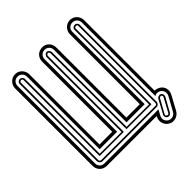

<svg xmlns="http://www.w3.org/2000/svg" viewBox="-231 -888 1114 1114"><g transform="rotate(-45 326.0 -331.5)"><path d="M593 59.1Q587.4 69.1 578.5 76.4Q569.6 83.7 558.8 87.2Q548.1 90.6 536.5 89.8Q524.9 89.1 514.2 83Q503.7 77.4 496.5 68.2Q489.3 59.1 486.1 48.2Q482.9 37.4 484 25.6Q485.1 13.9 491 2.9L492.4 0H84Q71.3 0 60.4 -4.4Q49.6 -8.8 41.7 -16.7Q33.9 -24.7 29.4 -35.4Q24.9 -46.1 24.9 -59.1V-693.6Q24.9 -706.1 29.5 -716.8Q34.2 -727.5 42.1 -735.6Q50 -743.7 60.8 -748.2Q71.5 -752.7 84 -752.7Q96.4 -752.7 106.8 -747.8Q117.2 -742.9 124.9 -734.7Q132.6 -726.6 136.8 -715.9Q141.1 -705.3 141.1 -693.6V-117.9H245.6V-692.6Q245.6 -705.3 250.1 -716.2Q254.6 -727.1 262.5 -735Q270.3 -742.9 281.1 -747.3Q292 -751.7 304.7 -751.7Q317.4 -751.7 327.9 -747.2Q338.4 -742.7 345.9 -734.6Q353.5 -726.6 357.7 -715.8Q361.8 -705.1 361.8 -692.6V-117.9H471.9V-690.9Q471.9 -703.4 476.6 -714.1Q481.2 -724.9 489.1 -732.9Q497.1 -741 507.8 -745.5Q518.6 -750 531 -750Q543.5 -750 553.8 -745.1Q564.2 -740.2 571.9 -732.1Q579.6 -723.9 583.9 -713.3Q588.1 -702.6 588.1 -690.9V-112.8Q603 -112.8 618.2 -105Q629.4 -99.1 636.2 -90.1Q643.1 -81.1 645.8 -70.4Q648.4 -59.8 646.7 -48.3Q645 -36.9 639.2 -25.9ZM44.9 -59.1Q44.9 -50.3 47.9 -43.1Q50.8 -35.9 55.9 -30.8Q61 -25.6 68.2 -22.8Q75.4 -20 84 -20H526.9L509 12.9Q504.9 20.5 503.9 28.2Q502.9 35.9 505 42.8Q507.1 49.8 511.8 55.8Q516.6 61.8 524.2 65.9Q531.2 69.6 538.8 70.2Q546.4 70.8 553.5 68.6Q560.5 66.4 566.5 61.6Q572.5 56.9 576.2 50L623 -34.9Q626.7 -42 627.6 -49.7Q628.4 -57.4 626.5 -64.5Q624.5 -71.5 619.9 -77.6Q615.2 -83.7 608.2 -87.9Q597.9 -93.5 587.8 -93.3Q577.6 -93 569.1 -87.4V-690.9Q569.1 -698.7 566.3 -705.8Q563.5 -712.9 558.3 -718.3Q553.2 -723.6 546.3 -726.8Q539.3 -730 531 -730Q522.5 -730 515.3 -727.2Q508.1 -724.4 502.9 -719.2Q497.8 -714.1 494.9 -706.9Q491.9 -699.7 491.9 -690.9V-97.9H342.8V-692.6Q342.8 -700.9 340 -708Q337.2 -715.1 332 -720.3Q326.9 -725.6 319.9 -728.6Q313 -731.7 304.7 -731.7Q296.1 -731.7 288.9 -728.9Q281.7 -726.1 276.6 -720.9Q271.5 -715.8 268.6 -708.6Q265.6 -701.4 265.6 -692.6V-97.9H122.1V-693.6Q122.1 -701.4 119.3 -708.5Q116.5 -715.6 111.3 -720.9Q106.2 -726.3 99.2 -729.5Q92.3 -732.7 84 -732.7Q75.4 -732.7 68.2 -729.9Q61 -727.1 55.9 -721.9Q50.8 -716.8 47.9 -709.6Q44.9 -702.4 44.9 -693.6ZM62 -693.6Q62 -698 63.8 -701.8Q65.7 -705.6 68.8 -708.1Q72 -710.7 75.9 -712.2Q79.8 -713.6 84 -713.6Q87.4 -713.6 90.9 -712Q94.5 -710.4 97.4 -707.8Q100.3 -705.1 102.2 -701.4Q104 -697.8 104 -693.6V-78.9H282.7V-692.6Q282.7 -696.8 284.5 -700.7Q286.4 -704.6 289.6 -707.8Q292.7 -710.9 296.6 -712.8Q300.5 -714.6 304.7 -714.6Q308.3 -714.6 312 -712.5Q315.7 -710.4 318.5 -707.3Q321.3 -704.1 323 -700.2Q324.7 -696.3 324.7 -692.6V-78.9H509V-690.9Q509 -695.3 510.9 -699.1Q512.7 -702.9 515.9 -705.4Q519 -708 522.9 -709.5Q526.9 -710.9 531 -710.9Q534.4 -710.9 538 -709.4Q541.5 -707.8 544.4 -705.1Q547.4 -702.4 549.2 -698.7Q551 -695.1 551 -690.9V-59.1Q551 -55.4 549.3 -51.5Q547.6 -47.6 544.8 -44.4Q542 -41.3 538.3 -39.2Q534.7 -37.1 531 -37.1H84Q79.8 -37.1 75.9 -38.9Q72 -40.8 68.8 -43.9Q65.7 -47.1 63.8 -51Q62 -54.9 62 -59.1ZM72 -59.1Q72 -54.4 75.3 -50.7Q78.6 -46.9 84 -46.9H531Q534.9 -46.9 538 -51Q541 -55.2 541 -59.1V-690.9Q541 -694.8 538.7 -697.9Q536.4 -700.9 531 -700.9Q526.4 -700.9 522.7 -698.6Q519 -696.3 519 -690.9V-69.8H314.7V-692.6Q314.7 -696.5 311.6 -700.7Q308.6 -704.8 304.7 -704.8Q299.3 -704.8 296 -701Q292.7 -697.3 292.7 -692.6V-69.8H94V-693.6Q94 -697.5 91.7 -700.6Q89.4 -703.6 84 -703.6Q79.3 -703.6 75.7 -701.3Q72 -699 72 -693.6ZM570.1 -64Q571.8 -67.6 575.3 -70.2Q578.9 -72.8 583.1 -74Q587.4 -75.2 591.9 -75Q596.4 -74.7 600.1 -73Q603.5 -71 605.7 -67.6Q607.9 -64.2 608.9 -60.1Q609.9 -55.9 609.4 -51.6Q608.9 -47.4 607.2 -43.9L560.1 41Q558.1 44.7 554.8 47.1Q551.5 49.6 547.7 50.7Q543.9 51.8 539.9 51.4Q535.9 51 533 49.1Q529.5 47.1 527 44.1Q524.4 41 522.9 37.2Q521.5 33.4 521.7 29.3Q522 25.1 524.2 21ZM598.1 -49.1Q599.1 -50.5 599.5 -52.7Q599.9 -54.9 599.5 -57.3Q599.1 -59.6 598 -61.4Q596.9 -63.2 595 -64Q590.6 -66.2 585.9 -64.5Q581.3 -62.7 579.1 -59.1L532 25.9Q529.8 30.5 532 34.5Q534.2 38.6 538.1 40Q542.5 43 546.1 41.4Q549.8 39.8 552 35.9Z"/></g></svg>

Font: TafelwerkOT
Style: Regular
Weight: 400
Designer: Peter Wiegel
Foundry: Peter Wiegel, based on an original design named Oxford by Christine Lord, 1969
Version: Version 1.000